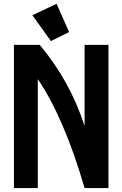

<svg xmlns="http://www.w3.org/2000/svg" viewBox="-20 -962 626 982"><path d="M269.5 -942.4 333.5 -797.9 240.2 -752 145.5 -884.3ZM51.3 0V-732.4H183.1Q338.4 -547.9 412.6 -317.4V-732.4H534.7V0H412.6Q309.1 -356.4 173.3 -557.6V0Z"/></svg>

Font: Consola Mono
Style: Bold
Weight: 700
Monospace: yes
Designer: Wojciech Kalinowski "wmk69" (wmk69@o2.pl)
Foundry: Wojciech Kalinowski "wmk69" (wmk69@o2.pl)
Version: Version 2.1.0